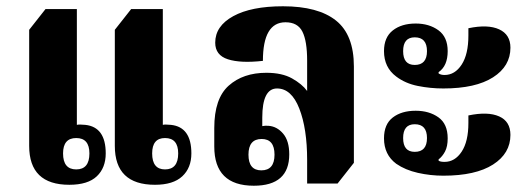

<svg xmlns="http://www.w3.org/2000/svg" viewBox="-20 -581 1677 612"><path d="M201 8Q260 8 288.5 -19Q317 -46 317 -92Q317 -176 252 -183Q232 -185 225 -183V-552H125L73 -486V-116Q73 8 201 8ZM474 8Q532 8 561 -19Q590 -46 590 -92Q590 -176 525 -183Q505 -185 499 -183V-552H398L346 -486V-116Q346 8 474 8ZM223 -41Q181 -41 181 -92Q181 -141 223 -141Q265 -141 265 -92Q265 -41 223 -41ZM506 -41Q465 -41 465 -92Q465 -141 506 -141Q548 -141 548 -92Q548 -41 506 -41Z M902 -89Q902 -132 882.5 -155Q863 -178 836 -180Q825 -181 816 -179V-206Q816 -299 863 -299Q909 -299 934 -235Q959 -171 959 -71V4H1056L1108 -62V-369Q1108 -470 1051 -515.5Q994 -561 882 -561Q781 -561 723.5 -529.5Q666 -498 666 -445Q666 -405 706.5 -392Q747 -379 818 -387Q818 -510 890 -510Q929 -510 944 -480Q959 -450 959 -388V-291Q943 -313 911 -331Q879 -349 829 -349Q755 -349 709 -308Q663 -267 663 -173V-114Q663 11 789 11Q902 11 902 -89ZM813 -38Q772 -38 772 -88Q772 -138 814 -138Q855 -138 855 -88Q855 -38 813 -38Z M1393 -299Q1496 -299 1551.5 -334.5Q1607 -370 1607 -429Q1607 -471 1571 -487.5Q1535 -504 1473 -491V-468Q1473 -408 1451.5 -375Q1430 -342 1397 -342Q1385 -342 1378 -347V-351Q1407 -371 1407 -418Q1407 -463 1377.5 -484.5Q1348 -506 1305 -506Q1260 -506 1232 -484Q1204 -462 1204 -418Q1204 -366 1243 -337Q1272 -315 1312 -307Q1352 -299 1393 -299ZM1302 -374Q1265 -374 1265 -418Q1265 -462 1302 -462Q1341 -462 1341 -418Q1341 -374 1302 -374ZM1393 -21Q1496 -21 1551.5 -56.5Q1607 -92 1607 -151Q1607 -194 1571 -210Q1535 -226 1473 -213V-189Q1473 -130 1451.5 -97.5Q1430 -65 1397 -65Q1383 -65 1378 -69V-73Q1390 -82 1398.5 -98Q1407 -114 1407 -140Q1407 -186 1377.5 -207Q1348 -228 1305 -228Q1260 -228 1232 -206.5Q1204 -185 1204 -140Q1204 -88 1243 -59Q1272 -39 1312 -30Q1352 -21 1393 -21ZM1302 -97Q1265 -97 1265 -141Q1265 -185 1302 -185Q1341 -185 1341 -141Q1341 -97 1302 -97Z"/></svg>

Font: Noto Serif Thai Condensed Extra
Style: Regular
Weight: 800
Width: 3
Designer: Monotype Design Team
Foundry: Monotype Imaging Inc.
Version: Version 1.901